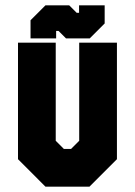

<svg xmlns="http://www.w3.org/2000/svg" viewBox="-20 -700 506 720"><path d="M150.5 0 47.5 -103V-540H189V-172L219.5 -141.5H246.5L277 -172V-540H418.5V-103L315.5 0ZM94.5 -556V-624L150.5 -680H239.5L267.5 -652H276.5V-680H372.5V-612L316.5 -556H227.5L199.5 -584H190.5V-556Z"/></svg>

Font: Tourney Condensed Black
Style: Regular
Weight: 900
Width: 3
Designer: Tyler Finck
Foundry: Etcetera Type Co
Version: Version 1.010; ttfautohint (v1.8.3)